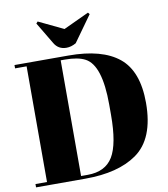

<svg xmlns="http://www.w3.org/2000/svg" viewBox="-97 -1001 949 1082"><g transform="rotate(-10 377.5 -459.5)"><path d="M714 -362Q714 -156 598 -75Q491 0 304 0H21V-19H87V-681H21V-700H330Q522 -700 618 -621.5Q714 -543 714 -362ZM282 -19H320Q421 -19 464.5 -90.5Q508 -162 508 -330V-388Q508 -613 422 -659Q381 -681 306 -681H282ZM488 -909 382 -761Q354 -745 327 -745Q280 -745 257 -785L183 -909L192 -919L334 -851L480 -919Z"/></g></svg>

Font: Abril Fatface
Style: Regular
Weight: 400
Designer: Veronika Burian, Jos Scaglione
Foundry: TypeTogether
Version: Version 1.001